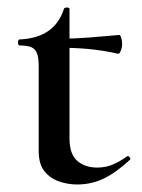

<svg xmlns="http://www.w3.org/2000/svg" viewBox="-20 -479 377 511"><path d="M185 12Q161 12 137.5 4Q114 -4 98.5 -23Q83 -42 83 -77V-303Q83 -325 78.5 -337Q74 -349 63 -353.5Q52 -358 32 -358Q28 -358 28 -366Q28 -374 32 -374Q79 -376 108.5 -396.5Q138 -417 150 -455Q151 -459 158 -459Q165 -459 165 -455V-110Q165 -69 185.5 -51Q206 -33 239 -33Q263 -33 283.5 -42.5Q304 -52 318 -63Q321 -65 325 -60.5Q329 -56 325 -53Q288 -19 255.5 -3.5Q223 12 185 12ZM294 -336Q254 -345 216.5 -348.5Q179 -352 136 -352V-376Q177 -376 215.5 -379Q254 -382 298 -386Q300 -386 302.5 -379Q305 -372 305 -362Q305 -353 301.5 -344Q298 -335 294 -336Z"/></svg>

Font: Cormorant Garamond Light SemiBold
Style: Regular
Weight: 600
Version: Version 4.001